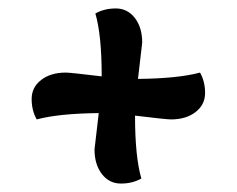

<svg xmlns="http://www.w3.org/2000/svg" viewBox="-20 -476 561 455"><path d="M214 -208Q119 -207 67 -193Q55 -214 55 -241.5Q55 -269 77.5 -286.5Q100 -304 136 -304Q147 -304 221 -295Q221 -393 206 -444Q227 -456 254.5 -456Q282 -456 299.5 -433.5Q317 -411 317 -375Q317 -372 307 -289Q402 -290 454 -304Q466 -283 466 -255.5Q466 -228 443.5 -210.5Q421 -193 385 -193Q374 -193 300 -202Q300 -104 315 -53Q294 -41 266.5 -41Q239 -41 221.5 -63.5Q204 -86 204 -122Q204 -125 214 -208Z"/></svg>

Font: Salsa
Style: Regular
Weight: 400
Designer: John Vargas Beltrn
Foundry: John Vargas Beltran
Version: Version 1.002